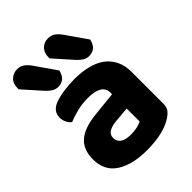

<svg xmlns="http://www.w3.org/2000/svg" viewBox="-215 -842 966 966"><g transform="rotate(-45 267.5 -359.5)"><path d="M16 -658V-664Q16 -699 35.5 -717Q55 -735 82 -735Q104 -735 120 -723.5Q136 -712 150 -692L228 -580Q220 -549 204 -537Q188 -525 166 -525Q148 -525 133 -534.5Q118 -544 105 -558ZM236 -658V-663Q236 -698 255 -716.5Q274 -735 301 -735Q324 -735 340 -723.5Q356 -712 370 -692L448 -580Q440 -549 424 -537Q408 -525 385 -525Q367 -525 352.5 -534.5Q338 -544 325 -558ZM332 -113V-205L250 -198Q218 -195 198.5 -183.5Q179 -172 179 -149Q179 -125 197 -111Q215 -97 256 -97Q278 -97 299.5 -101.5Q321 -106 332 -113ZM480 -317V-91Q480 -65 466.5 -49.5Q453 -34 434 -23Q403 -4 358 6Q313 16 256 16Q153 16 92 -23.5Q31 -63 31 -144Q31 -213 72 -249Q113 -285 198 -294L331 -308V-319Q331 -351 305 -366Q279 -381 230 -381Q192 -381 155.5 -372Q119 -363 90 -351Q78 -359 69.5 -375.5Q61 -392 61 -411Q61 -455 107 -474Q136 -485 174.5 -490.5Q213 -496 250 -496Q302 -496 344.5 -485.5Q387 -475 417 -453Q447 -431 463.5 -397Q480 -363 480 -317Z"/></g></svg>

Font: Baloo 2 Latin
Style: Bold
Weight: 400
Designer: Sarang Kulkarni and Ek Type
Foundry: Ek Type
Version: Version 1.001